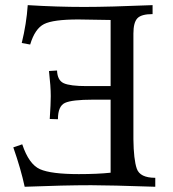

<svg xmlns="http://www.w3.org/2000/svg" viewBox="-20 -713 662 733"><path d="M572.8 0Q398.4 -5.9 328.1 -5.9Q224.1 -5.9 74.2 0Q60.1 -66.4 30.8 -150.4L64.9 -162.1Q90.3 -85.9 132.6 -67.1Q174.8 -48.3 280.8 -48.3Q353 -48.3 402.3 -53.7V-332.5H334Q255.4 -332.5 228.3 -320.3Q201.2 -308.1 201.2 -257.8L169.9 -258.8Q173.8 -317.4 173.8 -346.2Q173.8 -382.3 167 -441.9L197.8 -443.8Q199.2 -406.2 223.4 -395.3Q247.6 -384.3 311 -384.3H402.3V-636.7L278.8 -638.7Q183.1 -638.7 148.2 -621.1Q113.3 -603.5 95.2 -543L63 -548.8Q81.1 -622.6 85.9 -693.4Q196.8 -686.5 300.8 -686.5Q396.5 -686.5 562.5 -693.4V-659.2Q519.5 -659.2 504.4 -643.1Q489.3 -627 489.3 -585V-181.2Q490.2 -104 502.2 -69.1Q514.2 -34.2 572.8 -34.2Z"/></svg>

Font: Almanac
Style: Regular
Weight: 400
Designer: Eden's Almanac
Version: Version 3.501;March 28, 2021;FontCreator 13.0.0.2683 64-bit